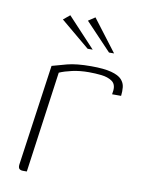

<svg xmlns="http://www.w3.org/2000/svg" viewBox="-70 -623 496 672"><g transform="rotate(10 178.0 -286.5)"><path d="M72 0H58Q50 0 45.5 -4Q41 -8 42 -19L93 -379Q113 -385 145.5 -393.5Q178 -402 230 -402Q276 -402 302 -395Q328 -388 339 -376Q350 -364 351.5 -349Q353 -334 351 -318H319L321 -332Q323 -355 308 -365Q293 -375 271 -377.5Q249 -380 226 -380Q194 -380 167 -374Q140 -368 122 -360ZM207 -460 104 -546 127 -565 225 -460ZM283 -460 191 -557 215 -573 301 -460Z"/></g></svg>

Font: Genos ExtraLight
Style: Italic
Weight: 250
Italic angle: -8°
Designer: Robert E. Leuschke
Foundry: Robert E. Leuschke
Version: Version 1.010